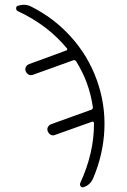

<svg xmlns="http://www.w3.org/2000/svg" viewBox="-20 -560 540 819"><path d="M55.7 -512.7Q48.8 -515.6 48.8 -524.4Q48.8 -533.2 55.7 -535.2Q85 -544.9 110.4 -533.2Q209 -484.4 282.2 -403.3Q355.5 -322.3 392.6 -219.7Q429.7 -117.2 425.3 -9.3Q420.9 98.6 377 201.2Q364.3 229.5 336.9 238.3Q329.1 241.2 324.2 234.9Q319.3 228.5 322.3 220.7Q381.8 91.8 380.9 -35.2Q380.9 -38.1 378.4 -40Q376 -42 373 -41L214.8 15.6Q205.1 19.5 196.8 15.1Q188.5 10.7 184.1 1Q179.7 -8.8 184.1 -17.6Q188.5 -26.4 198.2 -30.3L369.1 -91.8Q377 -94.7 376 -103.5Q368.2 -157.2 350.6 -205.1Q335 -249 304.7 -298.8Q298.8 -305.7 292 -302.7L121.1 -241.2Q111.3 -237.3 102.5 -241.7Q93.8 -246.1 89.8 -255.9Q85.9 -265.6 90.3 -274.4Q94.7 -283.2 105.5 -287.1L262.7 -344.7Q265.6 -345.7 266.6 -348.6Q267.6 -351.6 265.6 -353.5Q183.6 -453.1 55.7 -512.7Z"/></svg>

Font: Rounded Mgen+ 1m light
Style: Regular
Weight: 200
Designer: [Source Han Sans]
Ryoko NISHIZUKA  (kana & ideographs); Paul D. Hunt (Latin, Greek & Cyrillic); Wenlong ZHANG  (bopomofo
Version: Version 1.059.20150602